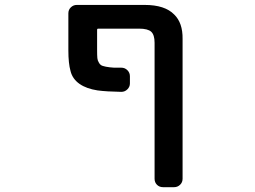

<svg xmlns="http://www.w3.org/2000/svg" viewBox="-20 -566 1040 783"><path d="M644.5 197.3Q629.9 197.3 620.1 187.5Q610.4 177.7 610.4 163.1V-391.6Q610.4 -423.8 596.7 -436.5Q583 -449.2 546.9 -449.2H380.9Q376 -449.2 376 -444.3V-362.3Q376 -339.8 377 -329.1Q377.9 -319.3 382.8 -311.5Q386.7 -303.7 391.6 -300.8Q396.5 -296.9 412.1 -293.9Q427.7 -291 445.3 -290Q457 -290 474.6 -290Q489.3 -290 499.5 -279.8Q509.8 -269.5 509.8 -254.9V-225.6Q509.8 -211.9 499.5 -201.7Q489.3 -191.4 474.6 -191.4Q414.1 -192.4 377.9 -197.3Q333 -204.1 304.7 -223.6Q275.4 -244.1 267.6 -276.4Q258.8 -307.6 258.8 -360.4V-511.7Q258.8 -526.4 269 -536.1Q279.3 -545.9 293 -545.9H570.3Q652.3 -545.9 690.4 -506.8Q725.6 -472.7 724.6 -407.2V163.1Q724.6 177.7 714.4 187.5Q704.1 197.3 690.4 197.3Z"/></svg>

Font: Rounded-L Mgen+ 1m medium
Style: Regular
Weight: 500
Designer: [Source Han Sans]
Ryoko NISHIZUKA  (kana & ideographs); Paul D. Hunt (Latin, Greek & Cyrillic); Wenlong ZHANG  (bopomofo
Version: Version 1.059.20150602